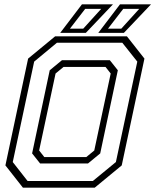

<svg xmlns="http://www.w3.org/2000/svg" viewBox="-20 -868 718 888"><path d="M86 0 5 -103 110 -597 235 -700H567L648 -597L543 -103L418 0ZM185 -141.5H379L416 -172L492 -528L468 -558.5H274L237 -528L161 -172ZM107.5 -31H409.5L516 -118.5L615 -583L545.5 -670.5H243.5L138 -583L39 -118.5ZM165.5 -112 128.5 -158.5 210 -543 266.5 -589.5H488L525 -543L443.5 -158.5L387 -112ZM434.5 -716 535 -848H678.5L553 -716ZM303.5 -735.5H365L448 -827H374ZM258.5 -716 359 -848H502.5L377 -716ZM479.5 -735.5H541L624 -827H550Z"/></svg>

Font: Tourney Light
Style: Italic
Weight: 300
Italic angle: -12°
Version: Version 1.015